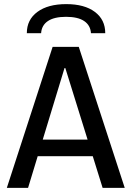

<svg xmlns="http://www.w3.org/2000/svg" viewBox="-20 -914 640 934"><path d="M13.2 0 236 -686H363.2L586.8 0H479.2L297.8 -582.8H293.8L116.5 0ZM124.5 -154.2V-234.8H471.2V-154.2ZM110.5 -752.5Q110.5 -818.2 161.9 -856.1Q213.3 -894 302.2 -894Q391 -894 441.5 -856.1Q492 -818.3 492 -752.5H422.5Q420 -791 389.4 -811.6Q358.8 -832.2 301.2 -832.2Q243.8 -832.2 213.1 -811.6Q182.5 -791 180 -752.5Z"/></svg>

Font: Chivo Mono Medium
Style: Regular
Weight: 500
Monospace: yes
Designer: Hector Gatti
Foundry: Omnibus-Type
Version: Version 1.008